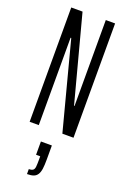

<svg xmlns="http://www.w3.org/2000/svg" viewBox="-181 -746 721 1086"><g transform="rotate(20 179.5 -202.5)"><path d="M48 0V-688H116L253 -171H256V-688H312V0H245L107 -526H103V0ZM135 283V253Q152 253 160 247Q168 241 169.5 225.5Q171 210 171 185V163H146V83H212V168Q212 202 209 223.5Q206 245 197.5 258.5Q189 272 174 277.5Q159 283 135 283Z"/></g></svg>

Font: Saira UltraCondensed
Style: Regular
Weight: 400
Width: 1
Designer: Hector Gatti with collaboration of the Omnibus-Type team
Foundry: Omnibus-Type
Version: Version 1.101